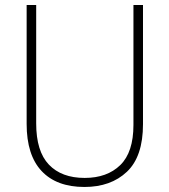

<svg xmlns="http://www.w3.org/2000/svg" viewBox="-20 -800 674 764"><path d="M549 -306Q549 -177 485 -116.5Q421 -56 316 -56Q205 -56 145.5 -119.5Q86 -183 86 -307V-780H124V-309Q124 -198 174.5 -145Q225 -92 317 -92Q406 -92 458.5 -143Q511 -194 511 -303V-780H549Z"/></svg>

Font: Noto Sans Malayalam UI SemiCondensed ExtraLight
Style: Regular
Weight: 200
Width: 4
Designer: Jelle Bosma - Monotype Design Team
Foundry: Monotype Imaging Inc.
Version: Version 2.104; ttfautohint (v1.8.4.7-5d5b)